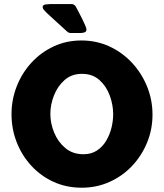

<svg xmlns="http://www.w3.org/2000/svg" viewBox="-20 -899 791 927"><path d="M35.6 -347.7Q35.6 -418 60.8 -482.2Q85.9 -546.4 131.6 -596.2Q177.2 -646 238.8 -674.8Q300.3 -703.6 373 -703.6Q445.8 -703.6 508.3 -674.8Q570.8 -646 617.4 -595.7Q664.1 -545.4 690.2 -481Q716.3 -416.5 716.3 -345.2Q716.3 -274.4 690.2 -210.7Q664.1 -147 617.7 -97.9Q571.3 -48.8 509 -20.8Q446.8 7.3 374.5 7.3Q300.8 7.3 239 -20.8Q177.2 -48.8 131.6 -98.4Q85.9 -147.9 60.8 -211.9Q35.6 -275.9 35.6 -347.7ZM382.8 -154.3Q420.4 -154.3 447.8 -172.1Q475.1 -189.9 492.4 -219Q509.8 -248 518.1 -281.7Q526.4 -315.4 526.4 -347.7Q526.4 -392.6 510 -437.5Q493.7 -482.4 460.2 -512.5Q426.8 -542.5 375.5 -542.5Q325.7 -542.5 291.7 -512.5Q257.8 -482.4 240.5 -438Q223.1 -393.6 223.1 -349.1Q223.1 -303.2 241.7 -258.3Q260.3 -213.4 295.9 -183.8Q331.5 -154.3 382.8 -154.3ZM321.3 -739.7Q311.5 -739.7 304.2 -746.6Q279.8 -768.6 255.6 -790.8Q231.4 -813 207 -835.4Q202.1 -840.3 194.1 -848.9Q186 -857.4 186 -865.2Q186 -876 201.7 -877.7Q217.3 -879.4 223.6 -879.4H324.7Q339.4 -879.4 346.7 -865.7Q350.1 -859.4 358.4 -843.8Q366.7 -828.1 375.7 -810.1Q384.8 -792 391.1 -777.1Q397.5 -762.2 397.5 -756.8Q397.5 -745.6 387.9 -742.7Q378.4 -739.7 369.6 -739.7Z"/></svg>

Font: Belanosima SemiBold
Style: Regular
Weight: 600
Designer: The DocRepair Project, Santiago Orozco
Foundry: Google
Version: Version 2.000